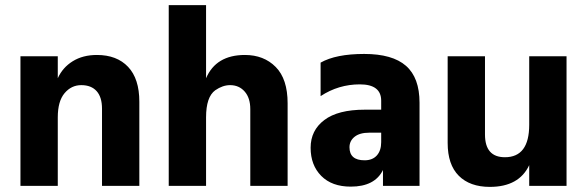

<svg xmlns="http://www.w3.org/2000/svg" viewBox="-20 -727 2296 751"><path d="M525 0H379V-302Q379 -347 358 -370.5Q337 -394 298 -394Q259 -394 232.5 -362.5Q206 -331 206 -268V0H60V-507H206V-421Q225 -463 264.5 -487.5Q304 -512 359 -512Q437 -512 481 -465.5Q525 -419 525 -329Z M1105 0H959V-300Q959 -344 937 -369Q915 -394 880 -394Q851 -394 822 -374Q786 -348 786 -268V0H640V-707H786V-421Q825 -512 938 -512Q1012 -512 1058.5 -465Q1105 -418 1105 -323Z M1352 3Q1278 3 1236.5 -39Q1195 -81 1195 -149Q1195 -217 1248.5 -257.5Q1302 -298 1407 -298H1471V-333Q1471 -397 1387.5 -397Q1304 -397 1234 -351V-482Q1294 -516 1404.5 -516Q1515 -516 1568 -469.5Q1621 -423 1621 -325V0H1478V-62Q1446 3 1352 3ZM1406 -100Q1437 -100 1454 -119Q1471 -138 1471 -171V-208H1424Q1387 -208 1367 -192Q1347 -176 1347 -151Q1347 -100 1406 -100Z M2196 0H2050V-81Q2010 4 1896 4Q1818 4 1774.5 -39.5Q1731 -83 1731 -168V-507H1877V-201Q1877 -112 1955 -112Q2050 -112 2050 -239V-507H2196Z"/></svg>

Font: Hind Vadodara
Style: Bold
Weight: 700
Designer: Hitesh Malaviya
Foundry: Indian Type Foundry
Version: Version 0.702;PS 1.0;hotconv 1.0.81;makeotf.lib2.5.63406